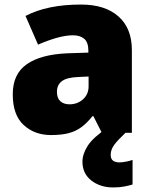

<svg xmlns="http://www.w3.org/2000/svg" viewBox="-20 -583 663 843"><path d="M336 -563Q441 -563 500 -511Q559 -459 559 -363V0H427L390 -73H386Q363 -44 338.5 -25.5Q314 -7 282 1.5Q250 10 204 10Q132 10 84 -34Q36 -78 36 -169Q36 -258 97.5 -301Q159 -344 276 -349L368 -352V-360Q368 -397 350 -412.5Q332 -428 301 -428Q268 -428 228 -416.5Q188 -405 147 -387L92 -513Q140 -538 200.5 -550.5Q261 -563 336 -563ZM325 -245Q273 -243 251.5 -226.5Q230 -210 230 -180Q230 -152 245 -138.5Q260 -125 285 -125Q320 -125 344.5 -147Q369 -169 369 -204V-247ZM466 97Q466 115 476.5 122.5Q487 130 504 130Q517 130 534.5 126.5Q552 123 562 119V227Q546 232 525 236Q504 240 477 240Q420 240 381 209.5Q342 179 342 127Q342 93 365.5 56.5Q389 20 456 -25L531 0Q497 32 481.5 53Q466 74 466 97Z"/></svg>

Font: Noto Sans Bengali UI Black
Style: Regular
Weight: 900
Designer: Jelle Bosma - Monotype Design Team
Foundry: Monotype Imaging Inc.
Version: Version 2.003; ttfautohint (v1.8.4.7-5d5b)